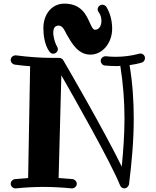

<svg xmlns="http://www.w3.org/2000/svg" viewBox="-20 -1029 861 1058"><path d="M779 -709C779 -722 768 -734 754 -734C751 -734 749 -734 747 -733C706 -722 663 -716 618 -716C600 -716 582 -717 564 -719C563 -719 562 -719 561 -719C548 -719 535 -708 535 -694C535 -681 545 -669 558 -668C579 -666 599 -665 618 -665C627 -665 635 -665 643 -666C659 -565 666 -468 666 -376C666 -284 659 -196 651 -111C549 -319 339 -680 328 -698C321 -710 307 -710 306 -710C294 -710 282 -710 270 -710C204 -710 137 -715 68 -724C67 -724 66 -724 65 -724C54 -724 39 -715 39 -699C39 -686 48 -675 61 -673C90 -669 118 -666 146 -664L135 -48C111 -46 86 -44 62 -42C49 -40 39 -29 39 -16C39 -3 51 9 65 9C66 9 66 9 67 9C117 4 168 1 219 1C271 1 323 4 375 9C376 9 377 9 377 9C389 9 403 -1 403 -16C403 -29 393 -40 380 -42C354 -44 328 -46 303 -48L318 -614C396 -477 588 -140 642 -7C646 3 655 9 665 9C677 9 687 1 691 -13C705 -128 717 -248 717 -376C717 -470 711 -568 694 -670C717 -673 739 -678 761 -684C772 -687 779 -698 779 -709ZM598 -870C598 -910 589 -955 565 -993C559 -999 552 -1003 544 -1003C531 -1003 518 -992 518 -977C518 -972 520 -966 524 -962C534 -948 539 -931 539 -914C539 -893 530 -865 503 -865C494 -865 487 -877 475 -903C456 -946 428 -1009 335 -1009C267 -1009 219 -953 219 -873C219 -839 225 -782 252 -745C258 -737 265 -733 273 -733C286 -733 299 -744 299 -759C299 -764 297 -768 294 -773C281 -793 251 -888 303 -888C326 -888 337 -859 347 -840C376 -790 410 -728 478 -728C547 -728 598 -795 598 -870Z"/></svg>

Font: Ribeye
Style: Regular
Weight: 400
Designer: Astigmatic (AOETI)
Foundry: Astigmatic (AOETI)
Version: Version 1.000